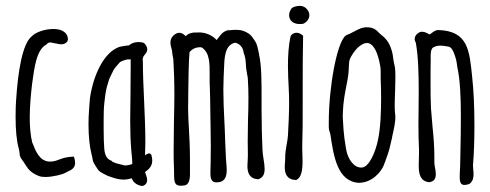

<svg xmlns="http://www.w3.org/2000/svg" viewBox="-20 -602 1641 643"><path d="M207.5 -468.8C207.5 -494.6 185.5 -504.9 158.7 -504.9C131.8 -504.9 100.1 -495.1 85.9 -480C55.2 -455.6 40 -362.3 34.2 -269.5C34.2 -267.1 33.7 -265.1 33.7 -263.7C33.2 -257.8 32.7 -248.5 32.7 -242.2C32.2 -231.4 32.2 -220.7 32.2 -210C32.2 -167.5 35.6 -128.9 43 -104C44.4 -98.6 44.9 -94.7 45.4 -90.8C45.9 -83.5 46.4 -78.1 51.3 -70.3V-70.8L57.6 -61.5V-62L66.9 -47.4C76.2 -32.7 87.4 -21.5 109.9 -12.7C115.7 -10.3 123.5 -9.3 132.3 -9.3C157.7 -9.3 192.4 -19 196.3 -22L206.1 -26.9H205.6C223.6 -34.7 239.3 -43 227.5 -77.6C203.1 -76.7 190.9 -72.3 180.2 -68.4C168.5 -64 157.2 -59.6 142.6 -61C112.3 -64.5 99.6 -94.7 88.4 -124V-123C82 -147 79.6 -178.2 79.6 -209C79.6 -249 84 -291 87.4 -320.3C95.2 -377 102.1 -436 135.7 -453.1C139.6 -458 144 -460 148.4 -460C150.9 -460 159.2 -458 165.5 -456.5V-457C172.9 -455.1 179.7 -453.6 185.1 -453.6C192.9 -453.6 199.2 -456.1 205.1 -462.4Z M458.5 -459.5C434.1 -464.8 418.5 -456.1 412.6 -450.2C412.6 -450.2 405.8 -449.2 399.9 -448.7C391.1 -447.3 381.3 -445.8 376.5 -443.8C315.9 -418.9 287.6 -323.2 281.2 -272.9L278.3 -235.4C276.9 -218.8 276.4 -200.7 276.4 -184.6C276.4 -145.5 280.3 -110.4 286.1 -87.4L289.1 -75.2C290.5 -69.3 289.6 -66.4 293.9 -56.6C294.9 -54.2 308.6 -32.2 311.5 -29.8C315.4 -25.9 335 -15.6 338.4 -14.2L348.6 -10.3C363.3 -5.4 376.5 -0.5 394 -0.5C402.3 -0.5 411.6 -2 421.4 -4.9C425.8 10.7 442.4 19.5 457 21C479.5 13.7 472.7 -5.9 467.8 -20V-19.5C466.8 -21.5 466.3 -24.4 465.8 -25.9L469.7 -28.8C481.4 -38.1 496.6 -51.3 486.8 -83.5C481.9 -91.8 474.1 -87.9 465.8 -82C466.3 -96.2 466.8 -111.8 466.8 -126.5C466.8 -174.3 464.4 -222.2 462.4 -269.5C460.4 -312.5 458.5 -355 458.5 -397C456.1 -407.7 460.4 -413.6 464.8 -418.9C469.7 -424.3 473.1 -429.7 473.1 -437C473.1 -443.4 470.2 -449.7 463.4 -457ZM417 -141.6C417.5 -126 418.9 -109.4 419.9 -95.7C421.4 -80.1 423.3 -64.9 422.9 -52.7C413.1 -49.3 405.3 -47.9 397.5 -47.9L369.1 -55.2C363.8 -57.6 356.4 -60.5 356 -60.5C356 -60.5 355 -63 353.5 -63.5C343.3 -67.4 335.9 -73.7 332 -87.9C327.1 -100.6 327.1 -154.8 327.1 -199.2C327.1 -221.2 327.6 -242.7 329.6 -258.8C331.5 -277.3 334 -296.9 337.9 -311L345.7 -336.9L346.2 -338.4L360.4 -367.7C365.2 -375.5 377.9 -389.6 381.8 -394C387.7 -397.9 406.2 -404.8 412.1 -402.8L417 -403.8H417.5C418 -386.2 417.5 -376.5 417.5 -358.9C417.5 -334.5 417.5 -310.1 417 -285.6C416.5 -256.8 416 -227.5 416 -198.2C416 -179.7 416.5 -160.6 417 -142.1Z M800.8 -496.1C792 -500.5 781.2 -502 772 -502C766.6 -502 761.2 -502 756.8 -501.5C752 -501 747.1 -500.5 741.7 -500.5C725.6 -495.6 718.3 -484.9 710.4 -474.1V-474.6L705.6 -467.8C694.3 -480.5 671.4 -495.1 642.1 -493.2C623.5 -494.1 610.4 -490.2 602.1 -481C596.2 -486.3 589.4 -492.2 580.6 -492.2C573.7 -492.2 567.4 -489.3 559.6 -481.9C552.7 -474.6 550.8 -467.3 550.8 -459C550.8 -450.7 553.7 -442.4 555.2 -436C555.7 -433.6 556.6 -431.2 556.6 -427.7C556.6 -427.7 557.1 -425.3 557.1 -422.4C558.6 -415 560.5 -404.3 560.5 -403.3C562.5 -372.1 564 -330.1 564 -283.7C564 -271 563.5 -258.3 563.5 -245.1C563.5 -229.5 562.5 -205.1 562.5 -189.5C562 -158.2 561.5 -127.9 561.5 -100.1C561.5 -80.1 561.5 -60.1 562.5 -43.5C563 -35.6 563 -29.3 563 -22.9C563 8.8 563 24.4 597.7 19C616.7 16.1 616.7 -10.3 616.2 -30.8V-67.4C616.2 -107.4 614.3 -139.6 612.8 -168.5C611.3 -190.9 609.9 -222.7 609.9 -243.7C610.4 -253.9 610.4 -269 610.4 -285.6C610.8 -331.1 611.8 -394.5 614.7 -427.2C622.1 -436.5 635.7 -445.8 655.3 -443.4C683.6 -424.8 682.1 -387.7 682.1 -349.1V-331.5C682.1 -324.7 682.1 -318.8 682.6 -313V-313.5C683.6 -297.9 684.1 -251.5 684.6 -211.4C684.6 -201.7 685.1 -192.4 685.1 -183.6C685.5 -158.2 686 -137.7 686 -113.8C686 -98.6 686 -82.5 685.5 -63C685.5 -55.7 685.5 -48.8 685.1 -42.5C684.6 -35.2 684.6 -28.8 684.6 -23.4C684.6 -2.9 688.5 8.8 704.6 8.8C733.9 8.8 739.3 -10.7 739.3 -33.7C739.3 -41.5 738.3 -49.3 737.8 -57.1C737.3 -61.5 736.8 -65.9 736.8 -69.8C734.4 -109.9 733.9 -141.1 732.9 -165L731.4 -197.3C729.5 -234.4 728 -267.6 728 -301.8C728 -314.5 728.5 -331.5 729 -344.7C729.5 -351.1 730 -359.4 730 -366.7C731.4 -407.7 731.9 -450.7 767.1 -459C782.7 -456.5 794.9 -441.4 795.4 -427.2C801.8 -410.6 802.2 -402.3 803.2 -390.1C803.7 -385.3 803.7 -378.4 804.7 -371.6L807.6 -353C809.1 -346.7 810.1 -341.3 810.1 -336.4C811.5 -315.4 812 -294.9 812 -273.9C812 -249 811.5 -224.6 810.5 -200.2C810.1 -176.3 809.6 -152.3 809.6 -128.4C809.6 -114.7 810.1 -100.6 810.1 -86.9C810.1 -83 810.1 -73.7 809.6 -67.4C809.1 -60.5 808.6 -53.7 808.6 -46.9C808.6 -23.9 814.5 -3.4 845.2 -1.5C861.8 -7.8 866.2 -20 866.2 -36.1C866.2 -46.4 864.7 -56.6 862.8 -67.9C860.8 -79.6 859.4 -91.8 858.9 -103C856.9 -150.4 856.4 -174.3 856 -232.9V-270C856 -329.1 856 -383.8 847.7 -418L848.1 -417.5L844.7 -434.1C842.8 -443.4 840.8 -450.7 837.9 -458C836.9 -460 826.2 -476.6 823.7 -479.5C816.9 -487.8 810.5 -491.2 804.2 -494.6Z M957 -574.7C951.7 -567.4 948.2 -559.1 948.2 -551.3C948.2 -533.7 961.9 -518.1 993.7 -522C1003.4 -524.4 1016.1 -536.6 1016.1 -550.8C1016.1 -560.1 1011.2 -570.8 999.5 -578.6V-578.1C986.3 -587.4 961.4 -579.1 957 -574.7ZM953.1 -480.5C946.3 -449.7 944.3 -414.6 944.3 -381.3C944.3 -355 945.8 -330.1 946.8 -309.1C947.8 -292.5 948.2 -275.4 948.2 -258.8C948.2 -221.2 946.3 -183.6 944.3 -147.5C943.8 -139.2 941.9 -128.4 939.9 -117.7C937.5 -102.5 934.6 -87.4 935.1 -69.8C935.1 -67.4 935.1 -63.5 934.6 -59.1C934.1 -54.7 933.6 -48.8 933.6 -43C933.6 -21 939.9 -0.5 971.2 1C989.3 -5.9 993.2 -31.7 993.2 -61.5C993.2 -69.8 992.7 -78.6 992.7 -86.4C992.2 -92.8 992.2 -109.4 992.2 -115.7C993.7 -157.2 993.7 -199.7 993.7 -241.7V-304.7C993.7 -363.8 993.7 -426.3 995.1 -482.4C981.4 -494.1 968.8 -495.6 956.5 -485.8Z M1137.7 -482.9C1107.4 -458.5 1081.1 -307.1 1081.1 -194.3V-177.2C1081.1 -170.9 1081.5 -167 1083.5 -162.1C1084.5 -159.2 1085.9 -156.2 1086.4 -152.3C1097.2 -80.1 1109.4 6.8 1182.6 10.3C1226.6 9.3 1256.3 -25.9 1265.6 -49.3L1268.6 -58.1V-57.1C1275.9 -77.6 1283.2 -95.7 1288.1 -120.1C1289.6 -127.9 1292 -135.3 1293.5 -143.1L1293 -142.6C1298.8 -168.5 1305.7 -196.8 1303.7 -215.3C1302.2 -225.6 1301.8 -238.3 1301.8 -249.5C1301.8 -264.6 1302.7 -283.7 1303.2 -299.3C1303.7 -314.5 1304.2 -330.1 1304.2 -343.8C1304.2 -356 1303.7 -367.2 1302.7 -376.5C1300.3 -385.7 1298.3 -396 1296.9 -406.2C1295.9 -416 1294.4 -425.3 1291.5 -434.6V-433.6C1283.7 -460.9 1271 -474.6 1253.9 -487.8L1248 -493.2C1243.2 -498.5 1237.3 -503.9 1230 -506.8C1222.7 -509.8 1215.8 -510.7 1208.5 -510.7C1190.4 -510.7 1176.3 -502 1162.6 -494.6L1163.1 -495.1C1155.3 -490.7 1146.5 -486.3 1141.6 -484.9ZM1150.4 -400.4C1155.8 -416 1169.9 -436 1182.6 -446.3C1192.4 -454.1 1201.2 -458 1208.5 -458C1231 -458 1245.6 -425.3 1252.9 -383.3C1255.4 -371.6 1254.9 -359.9 1254.9 -347.2C1254.9 -340.3 1254.9 -330.1 1255.4 -322.8C1255.9 -310.1 1256.3 -293 1256.3 -272.5C1256.3 -228.5 1254.4 -172.9 1246.1 -134.8C1237.3 -90.3 1215.3 -42.5 1192.4 -41C1165 -38.6 1145 -70.3 1139.6 -99.6L1137.7 -110.8C1134.8 -127.4 1131.8 -148.9 1130.4 -168.5L1128.9 -193.4C1128.4 -200.7 1127.9 -206.5 1127.9 -213.4C1127.9 -217.8 1128.4 -223.1 1128.4 -229C1129.4 -259.3 1135.3 -292 1141.6 -322.8C1143.6 -331.5 1144.5 -340.3 1146 -348.6V-348.1C1147.5 -357.9 1147.9 -370.1 1148.4 -380.4C1148.9 -389.6 1149.4 -397.9 1150.4 -400.9Z M1553.7 12.7C1563.5 4.4 1565.9 -6.3 1565.9 -18.6C1565.9 -23.9 1565.4 -29.3 1564.9 -33.7C1564.5 -39.1 1564 -44.9 1564 -48.3C1567.4 -87.9 1568.8 -134.8 1568.8 -182.6C1568.8 -239.7 1566.4 -298.8 1561.5 -341.8C1552.2 -433.1 1548.3 -499 1445.8 -501.5C1436.5 -500 1429.7 -494.6 1423.8 -490.2H1424.3C1421.9 -488.3 1419.4 -486.8 1419.9 -486.8C1418.5 -486.8 1415.5 -487.8 1413.1 -489.3H1413.6C1407.2 -492.7 1399.9 -497.1 1387.2 -495.1C1370.6 -487.3 1363.8 -473.1 1372.6 -459C1380.9 -411.6 1382.3 -353.5 1382.3 -294.4C1382.3 -274.9 1381.8 -255.9 1381.8 -236.3C1381.8 -220.7 1381.3 -204.6 1381.3 -189C1381.3 -158.7 1381.8 -126.5 1383.3 -100.1C1383.3 -94.2 1383.3 -75.2 1382.8 -69.8C1382.3 -62 1382.3 -55.2 1382.3 -47.9C1382.3 -19.5 1387.2 4.4 1416.5 8.3C1434.6 6.3 1439.5 -4.4 1439.5 -19C1439.5 -26.9 1438 -35.2 1436.5 -42C1435.5 -47.4 1434.1 -57.6 1434.6 -60.5V-79.6C1434.6 -110.8 1432.1 -143.6 1428.7 -175.3C1426.8 -196.3 1424.8 -218.8 1423.3 -239.7C1421.9 -267.6 1421.9 -296.4 1421.9 -323.7C1421.9 -351.6 1421.9 -377.9 1422.4 -400.9V-405.8C1421.9 -417.5 1421.9 -437 1430.2 -442.9C1439 -447.8 1446.8 -449.2 1455.1 -449.2C1460.9 -449.2 1469.2 -448.2 1479.5 -446.3C1493.2 -445.8 1499 -427.7 1502.4 -418.5V-418.9L1503.9 -414.1C1506.8 -405.8 1508.3 -399.4 1509.3 -393.1C1509.8 -388.7 1510.3 -384.3 1511.7 -376.5C1521 -335.4 1523.4 -273.4 1523.4 -213.4C1523.4 -173.3 1522.9 -133.3 1522 -97.7L1521 -45.4C1521 -39.6 1520.5 -32.7 1520 -27.3C1519.5 -21 1519.5 -15.1 1519.5 -10.7C1519.5 13.7 1524.9 22.5 1550.3 14.6Z"/></svg>

Font: Amatic Mod Bold ONEptTWO
Style: Bold
Weight: 700
Designer: David Occhino Design
Foundry: David Occhino Design
Version: Version 1.2